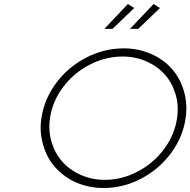

<svg xmlns="http://www.w3.org/2000/svg" viewBox="-20 -943 956 964"><path d="M188 -350.1Q201.7 -445.3 262 -526.1Q322.3 -606.9 412.4 -653.6Q502.4 -700.2 601.1 -700.2Q674.8 -700.2 737.8 -672.6Q800.8 -645 842.3 -598.1Q883.8 -551.3 903.1 -486.3Q922.4 -421.4 912.1 -350.1Q898.4 -254.9 838.6 -174.1Q778.8 -93.3 688.7 -46.1Q598.6 1 500 1Q450.7 1 405.5 -11.5Q360.4 -23.9 324 -46.9Q287.6 -69.8 258.3 -101.8Q229 -133.8 211.9 -172.9Q194.8 -211.9 187.5 -256.8Q180.2 -301.8 188 -350.1ZM231 -350.1Q221.7 -287.1 239 -229.7Q256.3 -172.4 293.2 -130.9Q330.1 -89.4 385.7 -64.7Q441.4 -40 505.9 -40Q591.8 -40 671.1 -81.5Q750.5 -123 803.7 -194.6Q856.9 -266.1 869.1 -350.1Q878.4 -413.1 861.3 -470.5Q844.2 -527.8 807.4 -569.1Q770.5 -610.4 715.1 -634.8Q659.7 -659.2 595.2 -659.2Q509.3 -659.2 429.7 -617.9Q350.1 -576.7 296.6 -505.4Q243.2 -434.1 231 -350.1ZM503.9 -797.9 622.1 -922.9 653.8 -902.8 544.9 -797.9ZM632.8 -797.9 751 -922.9 783.2 -902.8 673.8 -797.9Z"/></svg>

Font: Trueno UltraLight
Style: Italic
Weight: 250
Designer: Julieta Ulanovsky
Foundry: Julieta Ulanovsky
Version: Version 3.001b | FøM Fix